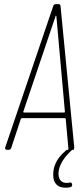

<svg xmlns="http://www.w3.org/2000/svg" viewBox="-20 -720 396 923"><path d="M314 158C287 163 262 155 261 116C261 73 292 32 325 2C326 1 328 0 330 0H333C336 0 337 -5 337 -11L271 -691C271 -696 267 -700 262 -700H248C242 -700 238 -697 236 -691L5 -11C4 -5 6 0 13 0H22C28 0 32 -3 34 -9L80 -148C80 -150 84 -152 86 -152H291C293 -152 296 -150 296 -148L309 -4C310 -2 307 0 306 0C303 0 300 1 297 3C296 4 295 5 293 7C248 45 234 88 236 124C237 179 281 188 318 180C324 179 327 174 327 168L326 165C325 158 321 156 314 158ZM92 -183 247 -642C248 -646 250 -646 251 -642L292 -183C293 -181 290 -179 288 -179H96C94 -179 91 -181 92 -183Z"/></svg>

Font: Barlow Condensed Thin
Style: Italic
Weight: 250
Width: 3
Italic angle: -7°
Designer: Jeremy Tribby
Foundry: Tribby Type
Version: Version 1.422;hotconv 1.0.109;makeotfexe 2.5.65596